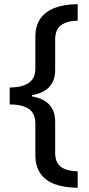

<svg xmlns="http://www.w3.org/2000/svg" viewBox="-20 -734 422 912"><path d="M349 158Q284 157 239.5 140.5Q195 124 171.5 89.5Q148 55 148 3V-145Q148 -196 116.5 -217Q85 -238 26 -238V-318Q85 -319 116.5 -340Q148 -361 148 -410V-559Q148 -612 172 -646Q196 -680 241.5 -697Q287 -714 349 -714V-636Q299 -635 270.5 -614.5Q242 -594 242 -546V-402Q242 -301 132 -282V-276Q242 -257 242 -156V-9Q242 39 270 59Q298 79 349 80Z"/></svg>

Font: Noto Sans Sundanese Medium
Style: Regular
Weight: 500
Version: Version 2.003